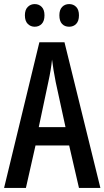

<svg xmlns="http://www.w3.org/2000/svg" viewBox="-20 -921 512 941"><path d="M367 0 319 -208H154L107 0H0L173 -714H296L472 0ZM253 -519Q241 -580 235 -629Q230 -579 217 -520L170 -298H301ZM102 -846Q102 -873 116 -887Q130 -901 150 -901Q171 -901 184.5 -887Q198 -873 198 -846Q198 -818 184.5 -804Q171 -790 150 -790Q130 -790 116 -804Q102 -818 102 -846ZM271 -846Q271 -873 284.5 -887Q298 -901 319 -901Q340 -901 353.5 -887Q367 -873 367 -846Q367 -818 353.5 -804Q340 -790 319 -790Q297 -790 284 -804Q271 -818 271 -846Z"/></svg>

Font: Noto Sans Lao Looped ExtraCondensed Medium
Style: Regular
Weight: 500
Width: 2
Designer: Mark Frömberg, Ben Mitchell
Foundry: The Fontpad Ltd
Version: Version 1.002; ttfautohint (v1.8.4.7-5d5b)